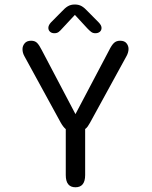

<svg xmlns="http://www.w3.org/2000/svg" viewBox="-20 -802 659 832"><path d="M307 9.5Q265 9.5 265 -43.5V-242.5Q254.5 -251 243.5 -270L86 -558Q77.5 -573 77.5 -589Q77.5 -603 86.8 -614.2Q96 -625.5 115 -625.5Q131.5 -625.5 141 -615.8Q150.5 -606 161.5 -584L307 -307.5L453 -584.5Q463.5 -606 473.8 -615.8Q484 -625.5 500.5 -625.5Q519.5 -625.5 528.2 -614.5Q537 -603.5 537 -590Q537 -582 534.5 -573.8Q532 -565.5 528 -558.5L370 -270Q365 -261 360.2 -254.2Q355.5 -247.5 349 -243V-43.5Q349 9.5 307 9.5ZM408 -704.5Q420 -692 420 -681Q420 -670.5 412.5 -664.2Q405 -658 393 -658Q382.5 -658 375 -663.8Q367.5 -669.5 358.5 -679L304.5 -737.5L250 -679Q241 -668.5 233.8 -663.2Q226.5 -658 215.5 -658Q204 -658 196.8 -664.5Q189.5 -671 189.5 -681.5Q189.5 -686.5 192.2 -692.5Q195 -698.5 200.5 -704.5L247.5 -752Q261.5 -767.5 274.2 -775Q287 -782.5 304 -782.5Q321.5 -782.5 334 -775.2Q346.5 -768 361 -752Z"/></svg>

Font: Sono ExtraLight Monospace
Style: Regular
Weight: 400
Version: Version 2.112